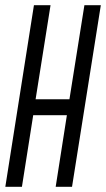

<svg xmlns="http://www.w3.org/2000/svg" viewBox="-28 -720 408 740"><path d="M-7.5 0 102.8 -700H166.8L109.2 -337.3H239.6L297.3 -700H360.6L249.6 0H186.6L229.8 -276.1H100L56.5 0Z"/></svg>

Font: Georama ExtraCondensed Thin
Style: Italic
Weight: 100
Width: 2
Italic angle: -9°
Designer: Jean-Baptiste Levee
Foundry: Production Type
Version: Version 1.001